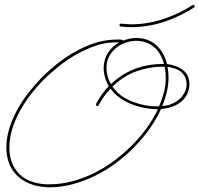

<svg xmlns="http://www.w3.org/2000/svg" viewBox="-20 -754 828 797"><path d="M171.9 22.8Q129.6 20.2 98.6 6.5Q67.7 -7.2 47.2 -29Q26.7 -50.8 16.6 -79.4Q6.5 -108.1 6.5 -141.9Q6.5 -182.9 19.5 -223.3Q32.6 -263.7 53.1 -300.8Q73.6 -337.9 99.6 -370.8Q125.7 -403.6 151 -429.7Q227.2 -506.5 307.9 -547.9Q388.7 -589.2 462.9 -589.8Q469.4 -589.8 478.2 -589.8Q487 -589.8 491.5 -585.3Q518.2 -596.4 544.3 -596.4Q593.1 -596.4 625.7 -569Q658.2 -541.7 671.2 -495.4Q671.9 -493.5 672.2 -491.9Q672.5 -490.2 672.5 -488.3Q714.2 -483.1 740.2 -462.6Q766.3 -442.1 766.3 -404.3Q766.3 -389.3 760.7 -372.7Q755.2 -356.1 741.9 -341.1Q728.5 -326.2 705.7 -315.4Q682.9 -304.7 648.4 -301.4Q629.6 -259.8 601.2 -219.7Q572.9 -179.7 537.4 -143.6Q502 -107.4 460.6 -76.8Q419.3 -46.2 374 -24.1Q328.8 -2 281.6 10.7Q234.4 23.4 187.5 23.4Q183.6 23.4 179.7 23.4Q175.8 23.4 171.9 22.8ZM172.5 11.1H182.9Q233.1 11.1 279.3 -1.3Q325.5 -13.7 366.5 -33.5Q407.6 -53.4 443.4 -79.1Q479.2 -104.8 508.5 -132.2Q549.5 -169.9 582 -212.9Q614.6 -255.9 635.4 -300.8Q604.2 -300.8 574.9 -307Q545.6 -313.2 519.9 -324.2Q494.1 -335.3 473.3 -350.9Q452.5 -366.5 438.8 -386.1Q425.1 -371.7 412.8 -354.8Q400.4 -337.9 389.3 -317.1Q388 -313.8 384.8 -313.8Q378.3 -313.8 378.3 -320.3Q378.3 -322.3 378.9 -322.9Q390.6 -345.1 404 -363.3Q417.3 -381.5 431.6 -396.5Q420.6 -414.7 415.4 -434.2Q410.2 -453.8 410.2 -472.7Q411.5 -509.1 428.4 -535.2Q445.3 -561.2 475.3 -578.1H456.4Q418 -578.1 377.9 -564.5Q337.9 -550.8 298.8 -529Q259.8 -507.2 224.3 -478.8Q188.8 -450.5 159.5 -421.2Q134.1 -395.8 109 -363.6Q84 -331.4 63.8 -295.2Q43.6 -259.1 31.2 -220.1Q18.9 -181 18.9 -141.3Q18.9 -74.9 57.9 -33.9Q97 7.2 172.5 11.1ZM470.1 -367.8Q482.4 -356.1 500.3 -346Q518.2 -335.9 539.4 -328.5Q560.5 -321 583.7 -316.7Q606.8 -312.5 629.6 -312.5Q632.8 -312.5 635.1 -312.5Q637.4 -312.5 640.6 -313.2Q653 -341.8 660.5 -370.4Q668 -399.1 668 -428.4Q668 -435.5 667.3 -448.6Q666.7 -461.6 663.4 -477.2H656.2Q600.3 -477.2 546.9 -458.3Q493.5 -439.5 446.6 -394.5Q457 -380.2 470.1 -367.8ZM679.7 -427.7Q678.4 -394.5 671.2 -367.2Q664.1 -339.8 653.6 -313.8Q674.5 -315.1 692.7 -322.6Q710.9 -330.1 724.6 -342.4Q738.3 -354.8 746.4 -370.4Q754.6 -386.1 754.6 -404.3Q753.9 -424.5 746.4 -437.5Q738.9 -450.5 727.5 -458.7Q716.1 -466.8 702.1 -470.7Q688.2 -474.6 675.1 -476.6Q678.4 -460.9 679 -448.2Q679.7 -435.5 679.7 -428.4ZM421.9 -472.7Q421.9 -455.7 426.4 -438.5Q431 -421.2 440.8 -404.9Q466.8 -429.7 494.5 -446Q522.1 -462.2 550.1 -471.7Q578.1 -481.1 606.1 -485Q634.1 -488.9 660.8 -488.9Q647.8 -535.8 617.5 -560.2Q587.2 -584.6 544.3 -584.6Q520.2 -584 498 -575.5Q475.9 -567.1 459 -552.4Q442.1 -537.8 432 -517.6Q421.9 -497.4 421.9 -472.7ZM480.5 -643.9Q475.9 -645.2 475.9 -649.7Q475.9 -651.7 477.2 -653.6Q478.5 -655.6 481.1 -655.6Q492.2 -655.6 502.9 -654.3Q513.7 -653 524.7 -653Q591.8 -653 658.2 -675.1Q724.6 -697.3 778.6 -732.4Q781.2 -733.7 782.6 -733.7Q787.8 -733.7 787.8 -727.9Q787.8 -724.6 785.2 -722.7Q724 -683.6 658.2 -662.4Q592.4 -641.3 524.1 -641.3Q513 -641.3 502.3 -641.9Q491.5 -642.6 480.5 -643.9Z"/></svg>

Font: League Script
Style: League Script
Weight: 400
Foundry: Haley Fiege
Version: Version 1.001